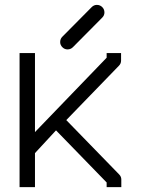

<svg xmlns="http://www.w3.org/2000/svg" viewBox="-20 -814 580 785"><path d="M226 -642Q226 -655 235 -664L355 -785Q364 -794 376 -794Q389 -794 398 -785Q407 -776 407 -763Q407 -751 398 -742L278 -621Q269 -612 256 -612Q244 -612 235 -621Q226 -630 226 -642ZM123 -188V-49H60V-597H123V-274L416 -578V-597H475V-566Q475 -554 466 -545L251 -323L467 -101Q476 -92 476 -80V-49H416V-68L209 -281Z"/></svg>

Font: IBM 3270
Style: Regular
Weight: 400
Monospace: yes
Version: Version 2.3.1